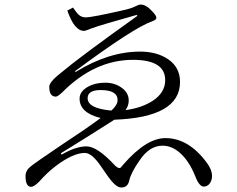

<svg xmlns="http://www.w3.org/2000/svg" viewBox="-20 -789 1040 841"><path d="M529.8 -306.6Q601.6 -316.4 649.4 -347.7Q703.6 -383.8 703.6 -438Q703.6 -526.9 562.5 -526.9Q394.5 -526.9 252.9 -384.8Q232.4 -365.7 224.6 -365.7Q195.8 -365.7 195.8 -408.7Q195.8 -426.8 230 -456.1L246.6 -469.7Q328.1 -538.6 582 -719.7L578.6 -723.6Q421.9 -679.7 381.8 -665Q355 -653.8 347.7 -653.8Q305.7 -653.8 274.9 -742.7L299.8 -755.9Q317.4 -730 326.7 -722.7Q338.9 -712.9 356 -712.9Q382.8 -712.9 523.9 -745.1Q557.6 -752.9 572.8 -761.2Q587.4 -769 596.2 -769Q619.6 -769 645 -741.2Q665 -721.2 665 -710.9Q665 -702.1 647 -695.8Q565.9 -668 308.6 -477.1L311 -473.6Q455.6 -563 593.8 -563Q667.5 -563 716.8 -529.3Q768.6 -493.7 768.6 -430.2Q768.6 -274.9 481 -264.6Q351.6 -182.1 246.6 -117.7L250 -111.8Q312.5 -147.9 358.9 -147.9Q405.8 -147.9 482.9 -64.9Q494.6 -52.7 504.9 -52.7Q507.8 -52.7 520.5 -68.8Q621.1 -184.1 704.6 -184.1Q805.7 -184.1 884.8 -77.6Q908.7 -46.4 908.7 -17.6Q908.7 2 897.5 16.1Q887.2 28.3 872.6 28.3Q852.5 28.3 835 -17.6Q807.1 -86.9 765.6 -121.6Q731 -150.9 691.9 -150.9Q634.8 -150.9 591.8 -86.9Q554.2 -33.7 545.9 2.4Q539.6 32.2 511.7 32.2Q492.7 32.2 470.7 6.3Q457 -8.8 423.8 -58.1Q383.3 -119.1 351.6 -119.1Q300.3 -119.1 224.6 -62Q185.1 -31.7 151.9 6.3Q128.9 29.3 116.7 29.3Q91.8 29.3 91.8 -17.6Q91.8 -42 113.8 -59.6Q131.8 -74.7 249 -153.8Q356.4 -224.1 420.9 -272Q328.6 -294.9 328.6 -356.9Q328.6 -388.2 364.7 -408.7Q396.5 -426.8 440.9 -426.8Q483.4 -426.8 514.2 -403.8Q543.9 -381.8 543.9 -348.6Q543.9 -326.2 529.8 -306.6ZM467.8 -304.7Q495.1 -329.1 495.1 -350.6Q495.1 -394.5 420.9 -394.5Q363.8 -394.5 363.8 -358.9Q363.8 -314 467.8 -304.7Z"/></svg>

Font: I.Ming
Style: Regular
Weight: 400
Designer: Ichiten Fonts Project
Version: Version 6.11; Dec 27, 2019